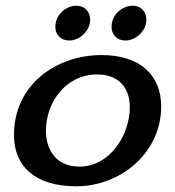

<svg xmlns="http://www.w3.org/2000/svg" viewBox="-20 -643 613 673"><path d="M29 -170C29 -62 100 10 248 10C400 10 545 -105 545 -270C545 -374 477 -450 336 -450C177 -450 29 -346 29 -170ZM141 -184C141 -286 212 -382 320 -382C402 -382 435 -329 435 -268C435 -168 364 -59 259 -59C174 -59 141 -121 141 -184ZM174 -549C174 -521 193 -501 223 -501C257 -501 296 -533 296 -574C296 -602 277 -623 248 -623C213 -623 174 -593 174 -549ZM371 -549C371 -521 390 -501 420 -501C454 -501 493 -533 493 -574C493 -602 474 -623 445 -623C410 -623 371 -593 371 -549Z"/></svg>

Font: KpSans
Style: BoldItalic
Weight: 700
Italic angle: -11°
Version: Version 0.66